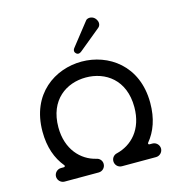

<svg xmlns="http://www.w3.org/2000/svg" viewBox="-111 -857 904 957"><g transform="rotate(-15 341.0 -378.5)"><path d="M577 0C596 0 612 -16 612 -35C612 -54 596 -70 577 -70H563C558 -70 556 -72 556 -76C556 -77 556 -78 557 -79C596 -126 619 -188 619 -269C619 -464 477 -556 341 -556C204 -556 63 -464 63 -269C63 -188 86 -126 125 -79C126 -78 126 -77 126 -76C126 -72 124 -70 119 -70H105C86 -70 70 -54 70 -35C70 -16 86 0 105 0H281C301 0 316 -16 316 -35C316 -52 304 -66 287 -69C211 -87 145 -155 145 -269C145 -411 241 -474 341 -474C441 -474 537 -411 537 -269C537 -153 471 -88 394 -69C378 -66 366 -52 366 -35C366 -16 381 0 401 0ZM325 -632C319 -625 317 -617 320 -610C327 -598 338 -593 353 -605L464 -696C476 -705 478 -721 471 -734C462 -754 440 -761 424 -754C421 -753 417 -750 414 -745Z"/></g></svg>

Font: Fabada
Style: Regular
Weight: 400
Designer: deFharo
Foundry: deFharo.com
Version: Version 4.000 2011 initial release